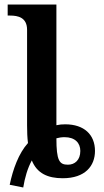

<svg xmlns="http://www.w3.org/2000/svg" viewBox="-20 -780 461 851"><path d="M83 51C90 8 102 -34 121 -69C144 -12 191 10 258 10C358 10 401 -45 401 -111C401 -183 353 -229 269 -229C255 -229 243 -228 230 -225V-760H14V-711H25C59 -711 100 -703 100 -648V-224C100 -195 101 -170 104 -146C63 -101 37 -29 23 39ZM281 -50C243 -50 230 -68 230 -167C241 -170 253 -172 266 -172C313 -172 336 -146 336 -111C336 -71 312 -50 281 -50Z"/></svg>

Font: Noto Serif Semi
Style: Regular
Weight: 600
Designer: Monotype Design Team
Foundry: Monotype Imaging Inc.
Version: Version 1.002